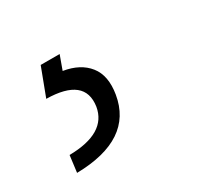

<svg xmlns="http://www.w3.org/2000/svg" viewBox="-61 -73 347 337"><g transform="rotate(-30 112.5 95.0)"><path d="M51.1 -2.8H89.5L79.2 25.6Q112.2 30.9 128.7 51.7Q145.2 72.4 139.2 108.3Q125.4 191.1 11.7 193.2L16 159.4Q90.9 158.4 99.1 109.4Q107.2 54.7 29.8 53.6Z"/></g></svg>

Font: Inter Extra Light  BETA
Style: Italic
Weight: 200
Italic angle: 9.39999°
Designer: Rasmus Andersson
Foundry: rsms
Version: Version 3.011;git-f93a4a705